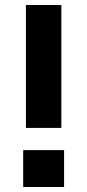

<svg xmlns="http://www.w3.org/2000/svg" viewBox="-20 -750 350 770"><path d="M84 -730H226V-237H84ZM73 -148H237V0H73Z"/></svg>

Font: Sora-SIA SemiBold
Style: Regular
Weight: 600
Designer: Jonathan Barnbrook, Julián Moncada
Foundry: Barnbrook Fonts
Version: Version 2.000